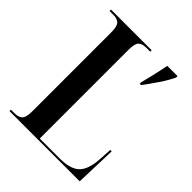

<svg xmlns="http://www.w3.org/2000/svg" viewBox="-199 -835 955 955"><g transform="rotate(45 278.5 -357.0)"><path d="M389 -565Q399 -603 408 -643Q417 -683 423 -714H495V-704Q479 -670 451 -628.5Q423 -587 398 -554H389ZM27 0V-10H52Q80 -10 94 -23Q108 -36 108 -82V-633Q108 -678 94 -691Q80 -704 52 -704H27V-714H313V-704H286Q258 -704 244 -691.5Q230 -679 230 -635V-10H369Q445 -10 477 -41Q509 -72 514 -148L518 -218H528L521 0Z"/></g></svg>

Font: Noto Serif Display Condensed SemiBold
Style: Regular
Weight: 600
Width: 3
Designer: Monotype Design Team
Foundry: Monotype Imaging Inc.
Version: Version 2.009